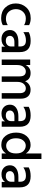

<svg xmlns="http://www.w3.org/2000/svg" viewBox="1310 -2058 757 3418"><g transform="rotate(90 1689.0 -348.5)"><path d="M315 -75Q375 -75 427 -108V-20Q378 10 302 10Q183 10 112 -65Q41 -140 41 -250.5Q41 -361 112.5 -438.5Q184 -516 306 -516Q372 -516 427 -488V-398Q378 -429 307.5 -429Q237 -429 189.5 -379Q142 -329 142 -251Q144 -174 189 -124.5Q234 -75 315 -75Z M708 -515Q907 -515 907 -322V0H810V-60Q771 4 673 4Q601 4 557.5 -37.5Q514 -79 514 -147.5Q514 -216 569 -256.5Q624 -297 723 -297H807V-326Q807 -378 782 -404.5Q757 -431 699 -431Q618 -431 552 -386V-481Q611 -515 708 -515ZM807 -226H731Q675 -226 646.5 -204Q618 -182 618 -147.5Q618 -113 640 -93Q662 -73 707 -73Q752 -73 779.5 -99.5Q807 -126 807 -169Z M1137 -507V-426Q1180 -514 1280 -514Q1394 -514 1426 -416Q1447 -463 1487 -488.5Q1527 -514 1577 -514Q1655 -514 1695.5 -468Q1736 -422 1736 -341V0H1638V-320Q1638 -429 1550 -429Q1506 -429 1471.5 -390Q1437 -351 1437 -275V0H1339V-320Q1339 -429 1250 -429Q1207 -429 1172 -390Q1137 -351 1137 -275V0H1039V-507Z M2037 -515Q2236 -515 2236 -322V0H2139V-60Q2100 4 2002 4Q1930 4 1886.5 -37.5Q1843 -79 1843 -147.5Q1843 -216 1898 -256.5Q1953 -297 2052 -297H2136V-326Q2136 -378 2111 -404.5Q2086 -431 2028 -431Q1947 -431 1881 -386V-481Q1940 -515 2037 -515ZM2136 -226H2060Q2004 -226 1975.5 -204Q1947 -182 1947 -147.5Q1947 -113 1969 -93Q1991 -73 2036 -73Q2081 -73 2108.5 -99.5Q2136 -126 2136 -169Z M2711 -707H2810V0H2711V-77Q2658 7 2557 7Q2456 7 2398 -68.5Q2340 -144 2340 -257Q2340 -370 2401 -442Q2462 -514 2559.5 -514Q2657 -514 2711 -430ZM2441 -254Q2441 -173 2478.5 -126Q2516 -79 2573.5 -79Q2631 -79 2671 -123Q2711 -167 2711 -255.5Q2711 -344 2669.5 -386Q2628 -428 2572.5 -428Q2517 -428 2479 -381.5Q2441 -335 2441 -254Z M3116 -515Q3315 -515 3315 -322V0H3218V-60Q3179 4 3081 4Q3009 4 2965.5 -37.5Q2922 -79 2922 -147.5Q2922 -216 2977 -256.5Q3032 -297 3131 -297H3215V-326Q3215 -378 3190 -404.5Q3165 -431 3107 -431Q3026 -431 2960 -386V-481Q3019 -515 3116 -515ZM3215 -226H3139Q3083 -226 3054.5 -204Q3026 -182 3026 -147.5Q3026 -113 3048 -93Q3070 -73 3115 -73Q3160 -73 3187.5 -99.5Q3215 -126 3215 -169Z"/></g></svg>

Font: Hind Medium
Style: Regular
Weight: 500
Designer: Manushi Parikh, Satya Rajpurohit
Foundry: Indian Type Foundry
Version: Version 1.201;PS 1.0;hotconv 1.0.78;makeotf.lib2.5.61930; tt